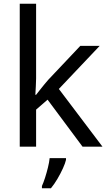

<svg xmlns="http://www.w3.org/2000/svg" viewBox="-20 -780 574 1021"><path d="M172 -363Q172 -347 170.5 -321Q169 -295 168 -276H172Q178 -284 190 -299Q202 -314 214.5 -329.5Q227 -345 236 -355L407 -536H510L293 -307L525 0H419L233 -250L172 -197V0H85V-760H172ZM331 70Q327 88 314.5 115.5Q302 143 285.5 171Q269 199 251 221H203V209Q211 192 219.5 165.5Q228 139 235 110.5Q242 82 244 61H331Z"/></svg>

Font: Noto Music
Style: Regular
Weight: 400
Designer: Monotype Design Team, Benjamin Yang
Foundry: Monotype Imaging Inc.
Version: Version 2.002; ttfautohint (v1.8.4.7-5d5b)